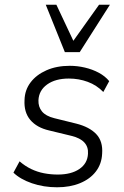

<svg xmlns="http://www.w3.org/2000/svg" viewBox="-20 -786 526 814"><path d="M222 8Q165 8 115.5 -9Q66 -26 37 -54L63 -102Q86 -82 112 -69.5Q138 -57 166.5 -51.5Q195 -46 225 -46Q282 -46 316.5 -69.5Q351 -93 353 -134Q355 -163 337.5 -182Q320 -201 283 -210L188 -233Q136 -245 108.5 -277.5Q81 -310 84 -362Q85 -404 109.5 -436.5Q134 -469 177 -488Q220 -507 276 -507Q308 -507 340 -499.5Q372 -492 399 -477.5Q426 -463 443 -442L418 -396Q390 -425 352 -439Q314 -453 272 -453Q215 -453 180 -428Q145 -403 143 -361Q142 -333 158 -313.5Q174 -294 210 -285L303 -262Q359 -248 388 -217.5Q417 -187 413 -134Q411 -91 386.5 -59Q362 -27 319.5 -9.5Q277 8 222 8ZM255 -565 174 -766H219L291 -613L400 -766H446L318 -565Z"/></svg>

Font: Nunitoga
Style: Light Italic
Weight: 300
Italic angle: -9°
Designer: Vernon Adams
Foundry: Vernon Adams
Version: Version 1.0